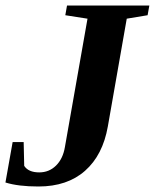

<svg xmlns="http://www.w3.org/2000/svg" viewBox="-22 -675 568 705"><path d="M299.3 -606.4 217.8 -619.1 224.1 -654.8H526.4L520 -619.1L443.4 -606.4L374 -210.9Q355.5 -105.5 290.3 -47.9Q225.1 9.8 119.1 9.8Q44.9 9.8 -2 -4.9L24.4 -153.3H64.9L66.9 -65.9Q82.5 -42 122.1 -42Q158.2 -42 183.6 -66.9Q209 -91.8 216.3 -134.8Z"/></svg>

Font: Tinos
Style: Bold Italic
Weight: 700
Italic angle: -16.333°
Designer: Steve Matteson
Foundry: Monotype Imaging Inc.
Version: Version 1.23